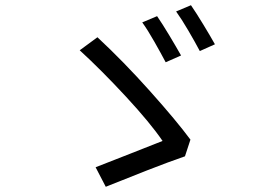

<svg xmlns="http://www.w3.org/2000/svg" viewBox="-20 -763 1040 737"><path d="M583 -701Q603 -672 630 -627Q657 -582 675 -550L616 -524Q598 -558 572.5 -603Q547 -648 526 -677ZM713 -743Q733 -714 760 -669.5Q787 -625 805 -593L747 -567Q729 -601 703 -645.5Q677 -690 656 -719ZM690 -163Q629 -142 544.5 -109Q460 -76 401 -52Q393 -49 386 -46L347 -121Q399 -141 478.5 -172.5Q558 -204 604 -222Q557 -291 463.5 -392Q370 -493 286 -570L354 -620Q454 -527 555.5 -413.5Q657 -300 711 -227Z"/></svg>

Font: Noto Sans CJK KR Regular (TTF)
Style: Regular
Weight: 400
Designer: Ryoko NISHIZUKA 西塚涼子 (kana & ideographs); Paul D. Hunt (Latin, Greek & Cyrillic); Wenlong ZHANG 张文龙 (bopomofo); Sandoll 
Foundry: Adobe Systems Incorporated
Version: Version 1.004;PS 1.004;hotconv 1.0.82;makeotf.lib2.5.63406